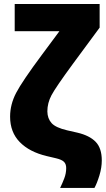

<svg xmlns="http://www.w3.org/2000/svg" viewBox="-20 -766 527 956"><path d="M279.3 169.9H450.2Q462.9 147 474.9 107.9Q486.8 68.8 486.8 32.7Q486.8 -28.3 456.3 -59.8Q425.8 -91.3 365.2 -105.5L314 -117.2Q257.3 -130.4 236.8 -153.1Q216.3 -175.8 215.8 -211.4Q215.8 -252.9 236.3 -291.7Q256.8 -330.6 344.2 -449.7L476.1 -628.4V-746.1H53.2V-610.8H292.5L284.7 -622.6L190.4 -495.6Q89.8 -360.4 60.1 -303Q30.3 -245.6 30.3 -185.1Q30.3 -107.9 78.4 -58.6Q126.5 -9.3 212.9 11.2L258.8 22Q287.6 28.8 298.6 39.8Q309.6 50.8 309.6 70.8Q309.6 97.2 300 122.1Q290.5 147 279.3 169.9Z"/></svg>

Font: Roboto Flex
Style: wght 900 wdth 100 opsz 14.0 GRAD 0.00 slnt 0.00 XTRA 468 XOPQ 96 YOPQ 79 YTLC 514 YTUC 712 YTAS 750 YTDE -203.00 YTFI 738
Weight: 900
Designer: Berlow after Robertson
Foundry: Google
Version: Version 3.100